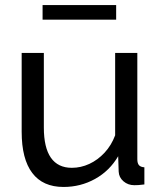

<svg xmlns="http://www.w3.org/2000/svg" viewBox="-20 -732 641 762"><path d="M66 -209V-522H154V-226Q154 -146 182 -106Q210 -66 265 -66Q301 -66 334.5 -81.5Q368 -97 395 -126Q422 -155 437 -195V-522H525V-100Q525 -84 531.5 -76.5Q538 -69 553 -68V0Q538 2 529.5 2.5Q521 3 513 3Q488 3 470 -12.5Q452 -28 451 -51L449 -112Q415 -54 357.5 -22Q300 10 232 10Q150 10 108 -45.5Q66 -101 66 -209ZM149 -654V-712H441V-654Z"/></svg>

Font: Raleway Thin Medium
Style: Regular
Weight: 500
Version: Version 4.026